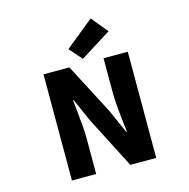

<svg xmlns="http://www.w3.org/2000/svg" viewBox="-140 -1163 1281 1300"><g transform="rotate(-15 500.0 -513.5)"><path d="M204.1 0V-744.1H385.7L571.3 -387.7L644.5 -222.7H649.4Q625 -419.9 625 -498V-744.1H794.9V0H613.3L428.7 -359.4L356.4 -522.5H351.6Q353.5 -504.9 360.4 -441.4Q367.2 -377.9 370.6 -332.5Q374 -287.1 374 -247.1V0ZM489.3 -776.4 411.1 -865.2 610.4 -1027.3 705.1 -912.1Z"/></g></svg>

Font: GenEi Gothic M Heavy
Style: Regular
Weight: 800
Designer: o_tamon (Modified); [Source Han Sans]
Ryoko NISHIZUKA  (kana & ideographs); Paul D. Hunt (Latin, Greek & Cyrillic); Wenl
Version: Version 1.1a;Original Version 1.004